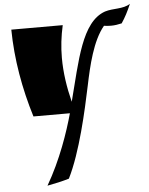

<svg xmlns="http://www.w3.org/2000/svg" viewBox="-63 -638 842 1086"><g transform="rotate(-5 358.0 -95.0)"><path d="M572 -556C437 -509 400 -292 340 -64C319 -147 306 -232 306 -316C306 -377 313 -438 327 -500H35C37 -331 67 -162 117 0H324C295 105 243 258 162 397C205 389 250 379 286 368C358 224 409 -8 438 -146C461 -257 493 -397 559 -476C573 -474 586 -473 599 -473C619 -473 639 -476 660 -481C682 -514 697 -543 716 -587C675 -560 620 -571 572 -556Z"/></g></svg>

Font: Ruslan Display
Style: Regular
Weight: 400
Designer: Denis Masharov, Vladimir Rabdu
Foundry: Denis Masharov, Vladimir Rabdu
Version: Version 1.001